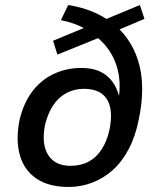

<svg xmlns="http://www.w3.org/2000/svg" viewBox="-20 -734 614 763"><path d="M253 9Q175 9 126 -23.5Q77 -56 59.5 -115.5Q42 -175 57 -254Q72 -321 106.5 -368Q141 -415 192 -439.5Q243 -464 303 -464Q348 -464 378 -449.5Q408 -435 426 -410.5Q444 -386 453 -353Q462 -426 438 -487.5Q414 -549 358 -592L386 -589L208 -517L191 -572L321 -626L324 -616Q303 -629 277.5 -638.5Q252 -648 222 -654L251 -714Q302 -706 343 -689.5Q384 -673 416 -650L389 -653L536 -714L554 -659L448 -614L444 -628Q511 -566 534 -474.5Q557 -383 532 -262Q519 -194 492 -142.5Q465 -91 428 -58Q391 -25 346 -8Q301 9 253 9ZM260 -75Q301 -75 332 -91.5Q363 -108 384 -140.5Q405 -173 415 -218Q431 -298 405 -339.5Q379 -381 314 -381Q275 -381 243.5 -364Q212 -347 191 -315Q170 -283 159 -238Q144 -161 171.5 -118Q199 -75 260 -75Z"/></svg>

Font: Nunito Sans 7pt SemiCondensed SemiBold
Style: Italic
Weight: 600
Width: 4
Italic angle: -9°
Designer: Vernon Adams
Foundry: Vernon Adams
Version: Version 3.101;gftools[0.9.27]